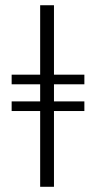

<svg xmlns="http://www.w3.org/2000/svg" viewBox="-20 -717 386 740"><path d="M188 -289.1V2.9H134.8V-289.1H24.9V-326.2H134.8V-392.1H24.9V-429.2H134.8V-696.8H188V-429.2H305.2V-392.1H188V-326.2H305.2V-289.1Z"/></svg>

Font: Common Serif SemiBold
Style: Regular
Weight: 600
Designer: Philipp H. Poll, Khaled Hosny
Foundry: Stefan Peev, Context Ltd.
Version: Version 1.026